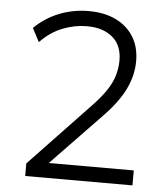

<svg xmlns="http://www.w3.org/2000/svg" viewBox="-52 -759 703 806"><g transform="rotate(5 300.0 -356.5)"><path d="M84 0V-53L338 -320Q377 -361 398 -393.5Q419 -426 427.5 -456.5Q436 -487 436 -518Q436 -581 396 -615Q356 -649 288 -649Q237 -649 186.5 -629.5Q136 -610 92 -565L62 -622Q108 -667 166.5 -690Q225 -713 290 -713Q356 -713 404.5 -689.5Q453 -666 479.5 -623Q506 -580 506 -521Q506 -491 499 -461.5Q492 -432 478 -403Q464 -374 441.5 -343.5Q419 -313 386 -279L179 -64V-63H536V0Z"/></g></svg>

Font: Nunito Sans 7pt Light
Style: Regular
Weight: 300
Designer: Vernon Adams
Foundry: Vernon Adams
Version: Version 3.101;gftools[0.9.27]